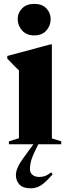

<svg xmlns="http://www.w3.org/2000/svg" viewBox="-20 -762 362 1014"><path d="M161 -575Q120.5 -575 97 -600.8Q73.5 -626.5 73.5 -661Q73.5 -694.5 97 -718Q120.5 -741.5 161 -741.5Q202 -741.5 224.8 -718Q247.5 -694.5 247.5 -661Q247.5 -626.5 224.8 -600.8Q202 -575 161 -575ZM174 17Q149.5 65.5 143.8 89Q138 112.5 138 130Q138 149.5 151.2 161Q164.5 172.5 188 172.5Q199.5 172.5 214 168.8Q228.5 165 250.5 148L257.5 159Q219 203.5 194.5 218Q170 232.5 142.5 232.5Q101 232.5 82.5 212.2Q64 192 64 163Q64 139.5 78.5 112Q93 84.5 134 30.5L156.5 0H27V-15.5L80 -32V-390Q71.5 -398.5 56.2 -413.5Q41 -428.5 18.5 -452.5V-466.5L244.5 -527H254V-31L303.5 -15.5V0H182.5Z"/></svg>

Font: Newsreader Display
Style: Bold
Weight: 700
Designer: Hugues Gentile
Foundry: Production Type
Version: Version 1.001